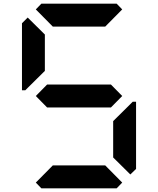

<svg xmlns="http://www.w3.org/2000/svg" viewBox="-20 -1020 856 1040"><path d="M130 -544 117 -531H99V-894L130 -925L223 -833V-636ZM581 -562 642 -500 581 -438H235L174 -500L235 -562ZM174 -969 204 -1000H612L642 -969L550 -876H266ZM642 -31 612 0H204L174 -31L266 -124H550ZM686 -456 699 -469H717V-105L686 -75L593 -167V-364Z"/></svg>

Font: DSEG7 Classic Mini
Style: Bold
Weight: 700
Designer: Keshikan(Twitter:@keshinomi_88pro)
Version: Version 0.46